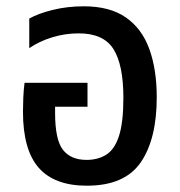

<svg xmlns="http://www.w3.org/2000/svg" viewBox="-20 -579 572 610"><path d="M256 11Q153 11 103 -46Q53 -103 53 -224Q53 -244 54 -268.5Q55 -293 58 -316H258V-240H155V-221Q155 -135 180 -103Q205 -71 255 -71Q291 -71 317.5 -87.5Q344 -104 358 -147Q372 -190 372 -268Q372 -373 340.5 -423Q309 -473 230 -473Q187 -473 146 -460.5Q105 -448 73 -426V-520Q101 -536 147.5 -547.5Q194 -559 246 -559Q329 -559 380 -523.5Q431 -488 454.5 -423Q478 -358 478 -270Q478 -137 427 -63Q376 11 256 11Z"/></svg>

Font: Noto Sans Thai SemCond Med
Style: Regular
Weight: 500
Width: 4
Designer: Monotype Design Team
Foundry: Monotype Imaging Inc.
Version: Version 2.002; ttfautohint (v1.8.4.7-5d5b)